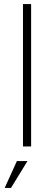

<svg xmlns="http://www.w3.org/2000/svg" viewBox="-20 -720 266 944"><path d="M93 -700H133V0H93ZM63 72H115L34 204H3Z"/></svg>

Font: Haskoy ExtraLight
Style: Regular
Weight: 200
Designer: Ertekin Erdin
Foundry: Ertekin Erdin
Version: Version 2.000; ttfautohint (v1.8.4.7-5d5b)